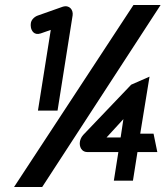

<svg xmlns="http://www.w3.org/2000/svg" viewBox="-20 -672 659 764"><path d="M142 -539 182 -553 131 -232H209L269 -611C272 -632 257 -654 229 -645L130 -610C124 -608 116 -603 111 -597C102 -587 101 -575 103 -563C105 -551 115 -530 142 -539ZM148 72 619 -652H511L36 72ZM307 -75C312 -70 319 -67 327 -67H451L433 47H509L527 -67H606L591 -140H538L575 -367L502 -335L311 -135C293 -115 294 -88 307 -75ZM471 -198 460 -125H404Z"/></svg>

Font: Charger Pro
Style: BlkNarObl
Weight: 900
Designer: Jasper
Foundry: Cannot Into Space Fonts
Version: Version 1.09